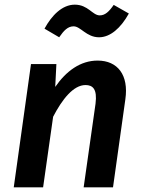

<svg xmlns="http://www.w3.org/2000/svg" viewBox="-20 -804 613 824"><path d="M405 -644C453 -644 498 -683 533 -746L468 -783C448 -754 431 -738 408 -738C377 -738 358 -784 301 -784C247 -784 202 -738 171 -681L234 -644C254 -673 271 -691 296 -691C326 -691 351 -644 405 -644ZM399 -544C325 -544 264 -499 217 -431L222 -529H113L39 0H165L208 -303C247 -378 295 -439 347 -439C378 -439 398 -422 390 -359L339 0H465L518 -378C533 -482 485 -544 399 -544Z"/></svg>

Font: Fira Sans Medium
Style: Italic
Weight: 500
Italic angle: -8°
Designer: bBox Type GmbH & Carrois Corporate GbR & Edenspiekermann AG
Foundry: bBox Type GmbH & Carrois Corporate GbR & Edenspiekermann AG
Version: Version 4.301;PS 004.301;hotconv 1.0.88;makeotf.lib2.5.64775